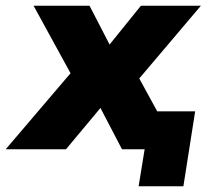

<svg xmlns="http://www.w3.org/2000/svg" viewBox="-64 -520 737 669"><path d="M419 129 440 0H397L418 -132H616L575 129ZM-44 0 210 -298 214 -206 53 -500H248L326 -349H305L427 -500H636L386 -205L391 -302L556 0H361L276 -163H302L166 0Z"/></svg>

Font: Nunito Sans 9pt Black
Style: Italic
Weight: 900
Italic angle: -9°
Version: Version 3.101;gftools[0.9.27]